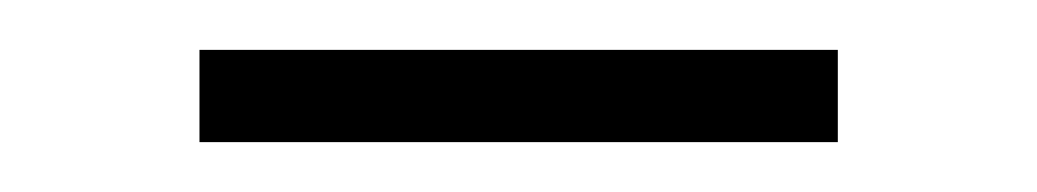

<svg xmlns="http://www.w3.org/2000/svg" viewBox="-20 -291 416 77"><path d="M60 -234V-271H316V-234Z"/></svg>

Font: Livvic ExtraLight
Style: Regular
Weight: 275
Designer: Jacques Le Bailly, Baron von Fonthausen
Version: Version 1.001; ttfautohint (v1.8.2)